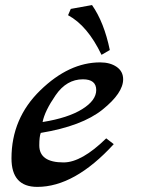

<svg xmlns="http://www.w3.org/2000/svg" viewBox="-20 -729 574 759"><path d="M127.4 9.8Q25.4 9.8 25.4 -103Q25.4 -261.2 139.2 -371.8Q252.9 -482.4 376 -482.4Q415.5 -482.4 441.2 -464.6Q466.8 -446.8 466.8 -415.5Q466.8 -361.3 385.5 -295.9Q304.2 -230.5 141.1 -203.6Q135.3 -188.5 135.3 -154.3Q135.3 -86.9 231.4 -86.9Q302.7 -86.9 399.9 -182.1L429.7 -159.2Q274.9 9.8 127.4 9.8ZM148.4 -246.6Q249 -262.7 304.7 -297.4Q360.4 -332 360.4 -373Q360.4 -415.5 307.6 -415.5Q243.2 -415.5 200 -352.8Q156.7 -290 148.4 -246.6ZM381.3 -512.2Q326.2 -627.4 249 -668.9L259.8 -693.8L343.8 -709Q391.6 -640.6 414.1 -531.2Z"/></svg>

Font: Kelvinch
Style: Bold Italic
Weight: 700
Italic angle: -10°
Designer: Paul James Miller
Foundry: High-Logic / Made with FontCreator
Version: Version 3.30 September 23, 2016